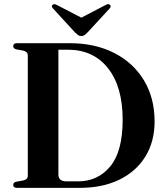

<svg xmlns="http://www.w3.org/2000/svg" viewBox="-20 -909 802 929"><path d="M44 -14Q44 -26 58 -29.5L93 -36Q114.5 -41 114.5 -58.5V-641Q114.5 -658.5 93 -664L57.5 -670.5Q44 -674.5 44 -686Q44 -700 62.5 -700H317.5Q439.5 -700 532 -653Q624.5 -606 676.2 -520.8Q728 -435.5 728 -321Q728 -224.5 683.8 -152.2Q639.5 -80 558.2 -40Q477 0 366 0H62.5Q44 0 44 -14ZM357.5 -31.5Q453.5 -31.5 513.5 -104Q573.5 -176.5 573.5 -329.5Q573.5 -489.5 502.5 -579Q431.5 -668.5 308 -668.5H262.5V-65Q262.5 -31.5 301 -31.5ZM404 -752.5Q396 -744.5 389.5 -739.5Q383 -734.5 373.5 -734.5Q364 -734.5 357.2 -739.5Q350.5 -744.5 342.5 -752.5L237 -867.5Q226 -878.5 235 -886Q243 -892.5 257 -884L373.5 -823.5L489.5 -884Q503.5 -892.5 511.5 -886Q520.5 -878.5 510 -867.5Z"/></svg>

Font: Fraunces 72pt SemiBold
Style: Regular
Weight: 600
Version: Version 1.000;[b76b70a41]